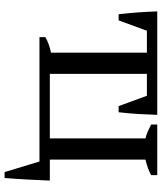

<svg xmlns="http://www.w3.org/2000/svg" viewBox="44 -584 688 815"><g transform="rotate(90 387.5 -176.0)"><path d="M293 -44H567V-450Q553 -453 538.5 -459.5Q524 -466 508 -474V-500H723V-474Q710 -467 694 -461Q678 -455 657 -450V-44H746Q744 4 741.5 52Q739 100 735 148H710L665 0H137V-25Q164 -41 203 -49V-456H110L66 -336H40Q35 -379 32 -420.5Q29 -462 28 -500H467Q466 -464 463.5 -421.5Q461 -379 456 -336H430L386 -456H293Z"/></g></svg>

Font: PT Serif
Style: Regular
Weight: 400
Designer: A.Korolkova, O.Umpeleva, V.Yefimov
Foundry: ParaType Ltd
Version: Version 1.000W OFL; ttfautohint (v1.6)